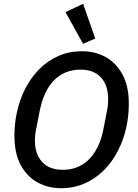

<svg xmlns="http://www.w3.org/2000/svg" viewBox="-20 -980 726 1012"><path d="M302 12Q234 12 178 -18.5Q122 -49 89 -110.5Q56 -172 56 -265Q56 -295 59 -324.5Q62 -354 68 -383Q82 -452 112.5 -511.5Q143 -571 187 -615.5Q231 -660 288 -685Q345 -710 412 -710Q481 -710 536.5 -679.5Q592 -649 625.5 -587.5Q659 -526 659 -433Q659 -404 656 -374Q653 -344 647 -315Q633 -247 602.5 -187Q572 -127 527.5 -82.5Q483 -38 426 -13Q369 12 302 12ZM311 -85Q367 -85 410 -110Q453 -135 482 -182Q511 -229 524 -294L544 -396Q548 -414 549 -429.5Q550 -445 550 -458Q550 -531 512 -572Q474 -613 404 -613Q349 -613 305.5 -588Q262 -563 233.5 -516.5Q205 -470 191 -404L171 -302Q167 -284 165.5 -268.5Q164 -253 164 -240Q164 -168 202 -126.5Q240 -85 311 -85ZM418 -749 325 -916 418 -960 482 -777Z"/></svg>

Font: IBM Plex Sans Medium
Style: Italic
Weight: 500
Italic angle: -11.31°
Designer: Mike Abbink, Paul van der Laan, Pieter van Rosmalen
Foundry: Bold Monday
Version: Version 3.201